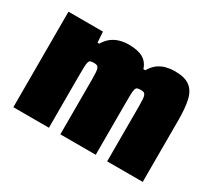

<svg xmlns="http://www.w3.org/2000/svg" viewBox="-105 -703 980 888"><g transform="rotate(30 385.0 -259.0)"><path d="M40 0V-510H224L228 -453H237Q252 -478 271 -492Q290 -506 312.5 -512Q335 -518 358 -518Q407 -518 434.5 -502.5Q462 -487 473 -453H483Q498 -479 517.5 -493Q537 -507 559.5 -512.5Q582 -518 604 -518Q658 -518 685 -497.5Q712 -477 721.5 -436Q731 -395 731 -332V0H541V-293Q541 -316 540 -330Q539 -344 536 -351.5Q533 -359 527.5 -361.5Q522 -364 511 -364Q500 -364 493.5 -362Q487 -360 484 -351Q481 -342 480.5 -321.5Q480 -301 480 -264V0H291V-293Q291 -316 290 -330Q289 -344 286 -351.5Q283 -359 277 -361.5Q271 -364 261 -364Q250 -364 243.5 -362Q237 -360 234 -351Q231 -342 230.5 -321.5Q230 -301 230 -264V0Z"/></g></svg>

Font: Saira SemiCondensed Black
Style: Regular
Weight: 900
Width: 4
Designer: Hector Gatti with collaboration of the Omnibus-Type team
Foundry: Omnibus-Type
Version: Version 1.101